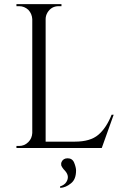

<svg xmlns="http://www.w3.org/2000/svg" viewBox="-20 -720 602 934"><path d="M60 -10C60 -10 60 0 60 0C60 0 475 0 475 0C475 0 533 -162 533 -162C533 -162 523 -162 523 -162C523 -162 523 -162 523 -162C506 -119 484 -86 458 -64C432 -42 394 -31 345 -31C345 -31 202 -31 202 -31C202 -31 202 -627 202 -627C202 -627 202 -627 202 -627C202 -638 205 -649 211 -659C211 -659 211 -659 211 -659C224 -680 242 -690 266 -690C266 -690 279 -690 279 -690C279 -690 279 -700 279 -700C279 -700 60 -700 60 -700C60 -700 60 -690 60 -690C60 -690 73 -690 73 -690C73 -690 73 -690 73 -690C90 -690 105 -684 118 -672C130 -659 136 -644 137 -627C137 -627 137 -73 137 -73C137 -73 137 -73 137 -73C136 -56 130 -41 118 -29C105 -16 90 -10 73 -10C73 -10 60 -10 60 -10ZM280 67C277 73 277 79 278 85C278 85 278 85 278 85C279 88 280 90 282 93C284 96 286 99 287 100C288 102 290 104 293 107C296 110 298 113 299 114C299 114 299 114 299 114C312 130 314 147 303 165C303 165 303 165 303 165C297 175 287 182 272 187C272 187 273 194 273 194C273 194 273 194 273 194C291 193 308 186 325 172C342 159 350 138 350 109C350 109 350 109 350 109C350 100 347 87 341 72C335 57 324 50 309 50C309 50 309 50 309 50C295 50 285 56 280 67C280 67 280 67 280 67Z"/></svg>

Font: Cinzel Utterance
Style: Regular
Weight: 500
Designer: Natanael Gama
Foundry: ""
Version: ""